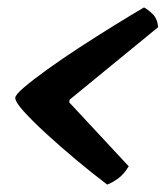

<svg xmlns="http://www.w3.org/2000/svg" viewBox="-20 -536 445 516"><path d="M268 -40Q227 -71 184 -107Q141 -143 104 -177Q67 -211 44 -236.5Q21 -262 21 -273Q21 -281 45 -301.5Q69 -322 108 -350Q147 -378 193 -408Q239 -438 285 -466.5Q331 -495 367 -516Q377 -511 390 -498.5Q403 -486 405 -463L167 -268L166 -261L326 -89Q312 -66 295 -54.5Q278 -43 268 -40Z"/></svg>

Font: Texturina ExtraBold
Style: Italic
Weight: 800
Italic angle: -11°
Designer: Guillermo Torres Carreño
Foundry: Omnibus-Type
Version: Version 1.002; ttfautohint (v1.8.3)